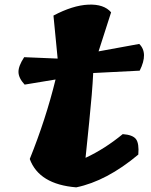

<svg xmlns="http://www.w3.org/2000/svg" viewBox="-20 -806 649 826"><path d="M384 -492H381Q377 -409 363.5 -278.5Q350 -148 348 -127Q430 -165 508 -229Q551 -226 565 -207.5Q579 -189 575 -141Q439 -27 308 0Q148 -13 108 -122Q177 -293 219 -464L86 -442Q60 -470 59.5 -496Q59 -522 84 -560L228 -554L210 -739Q293 -783 360 -786Q427 -789 458 -753L404 -585L579 -617Q619 -578 581 -502Z"/></svg>

Font: Tillana ExtraBold
Style: Regular
Weight: 800
Designer: Lipi Raval (Devanagari, Latin), Jonny Pinhorn (Latin)
Foundry: Indian Type Foundry
Version: Version 2.003;PS 1.0;hotconv 1.0.79;makeotf.lib2.5.61930; tt